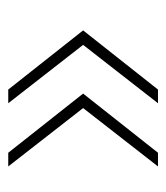

<svg xmlns="http://www.w3.org/2000/svg" viewBox="12 -498 412 477"><g transform="rotate(-90 218.5 -260.0)"><path d="M77 -74 224 -260 77 -446H43L188 -260L43 -74ZM234 -74 381 -260 234 -446H200L345 -260L200 -74Z"/></g></svg>

Font: Chess Sans ExtraLight
Style: Regular
Weight: 275
Designer: Wolf Bōese
Foundry: Wolf Bōese
Version: Version 7.223;Glyphs 3.3 (3306)